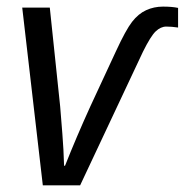

<svg xmlns="http://www.w3.org/2000/svg" viewBox="-20 -558 556 578"><path d="M516.1 -534.2V-475.1Q497.1 -478 480.5 -478Q463.9 -478 448.7 -463.6Q433.6 -449.2 410.2 -401.9L221.2 0H108.9L46.9 -535.2H129.9L161.1 -237.8Q169.4 -138.7 170.9 -107.9L172.9 -59.1H175.8Q210 -145.5 252 -237.8L329.1 -403.8Q358.9 -468.3 377.7 -492.4Q396.5 -516.6 419.9 -527.3Q443.4 -538.1 470.7 -538.1Q498 -538.1 516.1 -534.2Z"/></svg>

Font: OpenSans-Italic
Style: Italic
Weight: 400
Italic angle: -12°
Foundry: Ascender Corporation
Version: Version 1.10